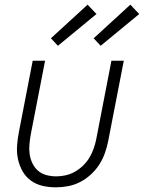

<svg xmlns="http://www.w3.org/2000/svg" viewBox="-20 -790 616 822"><path d="M219 12Q189 12 161.5 5.5Q134 -1 112 -17Q90 -33 76.5 -57Q63 -81 57 -108.5Q51 -136 53 -165.5Q55 -195 61 -225L120 -530H173L112 -216Q108 -194 106 -172Q104 -150 107 -129.5Q110 -109 119 -90.5Q128 -72 143 -59Q158 -46 178.5 -40.5Q199 -35 221 -35Q241 -35 261 -39.5Q281 -44 300 -54.5Q319 -65 335.5 -81Q352 -97 363 -115.5Q374 -134 381 -154Q388 -174 392 -194L457 -530H510L443 -185Q438 -160 429 -134.5Q420 -109 405 -85.5Q390 -62 368.5 -42.5Q347 -23 322.5 -10.5Q298 2 271.5 7Q245 12 219 12ZM411 -594 381 -626 538 -770 576 -730ZM228 -594 198 -626 355 -770 393 -730Z"/></svg>

Font: Lode Dark
Style: Italic
Weight: 400
Italic angle: -11°
Monospace: yes
Designer: Belleve Invis
Foundry: Belleve Invis
Version: Version 29.2.0; ttfautohint (v1.8.3)